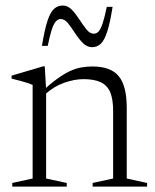

<svg xmlns="http://www.w3.org/2000/svg" viewBox="-20 -692 576 712"><path d="M151 -360V-30L227.5 -13.5V0H25.5V-13.5L101 -30V-377Q93 -381 75 -386.5Q57 -392 23 -400.5V-411.5L140 -446H146ZM323.5 -13.5 399.5 -30V-281Q399.5 -324 388.8 -349.8Q378 -375.5 353.8 -387Q329.5 -398.5 289.5 -398.5Q256 -398.5 217.8 -385Q179.5 -371.5 147 -342L133 -350.5Q165 -380 190.8 -398.8Q216.5 -417.5 238.2 -427.8Q260 -438 280.8 -441.8Q301.5 -445.5 323 -445.5Q391 -445.5 420.5 -409.2Q450 -373 450 -292.5V-30L525.5 -13.5V0H323.5ZM397.5 -666.5Q388 -606 377.2 -573.5Q366.5 -541 353 -529Q339.5 -517 322 -517Q302.5 -517 287 -532.8Q271.5 -548.5 258.2 -569.2Q245 -590 232.2 -605.8Q219.5 -621.5 205 -621.5Q195.5 -621.5 187.5 -613Q179.5 -604.5 172.2 -583Q165 -561.5 157 -522H135.5Q145.5 -583 156.2 -615.2Q167 -647.5 180.8 -659.5Q194.5 -671.5 212.5 -671.5Q231.5 -671.5 246.5 -655.8Q261.5 -640 274.8 -619.2Q288 -598.5 300.8 -582.8Q313.5 -567 327.5 -567Q338 -567 345.8 -575.5Q353.5 -584 360.8 -605.8Q368 -627.5 376 -666.5Z"/></svg>

Font: Newsreader 24pt Light
Style: Regular
Weight: 300
Designer: Hugues Gentile
Foundry: Production Type
Version: Version 1.003